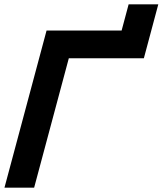

<svg xmlns="http://www.w3.org/2000/svg" viewBox="-63 -860 745 880"><path d="M-42.5 0H93.5L252.4 -593H596.4L662.5 -840H526.5L494.4 -720H150.4Z"/></svg>

Font: Manrope
Style: ExtraBoldItalic
Weight: 800
Italic angle: -15°
Designer: Mikhail Sharanda
Foundry: Mikhail Sharanda
Version: Version 4.502;hotconv 1.0.109;makeotfexe 2.5.65596